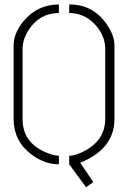

<svg xmlns="http://www.w3.org/2000/svg" viewBox="-20 -708 556 833"><path d="M39.1 -190.4V-511.7Q39.1 -563.5 82 -616.2Q142.6 -688.5 235.4 -688.5V-651.4Q153.3 -651.4 106.4 -581.1Q78.1 -539.1 78.1 -496.1V-190.4Q78.1 -91.8 174.8 -48.8Q211.9 -32.2 235.4 -32.2V4.9Q173.8 4.9 116.2 -38.1Q40 -94.7 39.1 -190.4ZM280.3 4.9V-32.2Q309.6 -32.2 353.5 -56.6Q435.5 -103.5 436.5 -190.4V-496.1Q436.5 -554.7 390.6 -603.5Q344.7 -651.4 280.3 -651.4V-688.5Q382.8 -689.5 442.4 -603.5Q476.6 -554.7 476.6 -511.7V-190.4Q475.6 -61.5 328.1 -2L384.8 82L353.5 104.5Z"/></svg>

Font: Post No Bills Jaffna Light
Style: Regular
Weight: 300
Designer: Kosala Senevirathne, Siva Puranthara, Lasantha Premarathna, Tharique Azeez
Foundry: Mooniak
Version: Version 1.220 ; ttfautohint (v1.6)